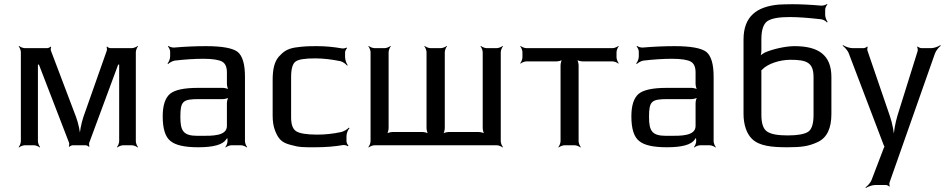

<svg xmlns="http://www.w3.org/2000/svg" viewBox="-20 -724 4709 957"><path d="M657 -20V-464C657 -473 663 -488 668 -493L666 -495C661 -490 646 -484 637 -484H531C526 -484 516 -488 514 -492L511 -490C513 -486 514 -476 512 -471L396 -142C385 -109 376 -64 377 -39H381C380 -64 371 -109 359 -141L234 -471C232 -476 233 -486 235 -489L232 -492C230 -488 220 -484 215 -484H104C95 -484 80 -490 75 -495L73 -493C78 -488 84 -473 84 -464V-20C84 -11 78 4 73 9L75 11C80 6 95 0 104 0H149C158 0 173 6 178 11L180 9C175 4 169 -11 169 -20V-402H174L324 -13C326 -8 325 2 323 5L326 8C328 4 338 0 343 0H406C411 0 421 4 423 8L426 5C424 2 423 -8 425 -13L569 -402H574V-20C574 -11 568 4 563 9L565 11C570 6 585 0 594 0H637C646 0 661 6 666 11L668 9C663 4 657 -11 657 -20Z M1201 -20V-342C1201 -404 1189 -445 1165 -465C1141 -484 1088 -494 1007 -494C959 -494 906 -492 848 -487C839 -486 824 -491 819 -495L817 -492C822 -488 828 -475 828 -467V-442C828 -430 821 -414 815 -408L818 -405C824 -411 839 -420 851 -422C903 -428 951 -431 994 -431C1039 -431 1070 -426 1087 -417C1103 -408 1111 -390 1111 -363V-306C1111 -297 1115 -280 1120 -275L1122 -277C1117 -282 1100 -286 1091 -286H966C897 -286 851 -276 827 -256C803 -235 791 -198 791 -144C791 -82 804 -41 830 -21C855 0 901 10 968 10C1045 10 1091 -3 1108 -30C1110 -34 1115 -38 1116 -41L1112 -42C1112 -39 1114 -31 1114 -27V-20C1114 -11 1108 4 1103 9L1105 11C1110 6 1125 0 1134 0H1181C1190 0 1205 6 1210 11L1212 9C1207 4 1201 -11 1201 -20ZM879 -141C879 -220 891 -230 972 -230H1091C1100 -230 1117 -234 1122 -239L1120 -241C1115 -236 1111 -219 1111 -210V-96C1111 -45 1035 -47 983 -47H965C894 -47 879 -71 879 -141Z M1707 -20V-46C1707 -60 1715 -78 1722 -85L1719 -88C1712 -80 1694 -69 1681 -66C1640 -57 1600 -53 1561 -53C1508 -53 1473 -59 1456 -70C1439 -81 1431 -104 1431 -139V-339C1431 -380 1438 -406 1453 -417C1467 -428 1500 -433 1551 -433C1591 -433 1633 -428 1677 -419C1689 -416 1704 -405 1710 -397L1713 -399C1707 -407 1700 -426 1700 -439V-463C1700 -470 1706 -481 1710 -484L1707 -487C1703 -484 1690 -481 1683 -483C1643 -490 1602 -494 1562 -494C1511 -494 1493 -493 1450 -487C1410 -480 1392 -466 1370 -442C1347 -416 1339 -376 1339 -326V-148C1339 -118 1343 -93 1351 -73C1367 -32 1384 -13 1428 -2C1473 11 1493 10 1552 10C1604 10 1650 6 1690 -1C1697 -2 1710 1 1714 5L1717 1C1712 -2 1707 -13 1707 -20Z M2476 -20V-464C2476 -473 2482 -488 2487 -493L2485 -495C2480 -490 2465 -484 2456 -484H2406C2397 -484 2382 -490 2377 -495L2375 -493C2380 -488 2386 -473 2386 -464V-86C2386 -77 2390 -60 2395 -55L2397 -57C2392 -62 2375 -66 2366 -66H2217C2208 -66 2191 -62 2186 -57L2188 -55C2193 -60 2197 -77 2197 -86V-464C2197 -473 2203 -488 2208 -493L2206 -495C2201 -490 2186 -484 2177 -484H2126C2117 -484 2102 -490 2097 -495L2095 -493C2100 -488 2106 -473 2106 -464V-86C2106 -77 2110 -60 2115 -55L2117 -57C2112 -62 2095 -66 2086 -66H1937C1928 -66 1911 -62 1906 -57L1908 -55C1913 -60 1917 -77 1917 -86V-464C1917 -473 1923 -488 1928 -493L1926 -495C1921 -490 1906 -484 1897 -484H1847C1838 -484 1823 -490 1818 -495L1816 -493C1821 -488 1827 -473 1827 -464V-20C1827 -11 1821 4 1816 9L1818 11C1823 6 1838 0 1847 0H2456C2465 0 2480 6 2485 11L2487 9C2482 4 2476 -11 2476 -20Z M3053 -438V-464C3053 -473 3059 -488 3064 -493L3062 -495C3057 -490 3042 -484 3033 -484H2604C2595 -484 2580 -490 2575 -495L2573 -493C2578 -488 2584 -473 2584 -464V-438C2584 -429 2578 -414 2573 -409L2575 -407C2580 -412 2595 -418 2604 -418H2754C2763 -418 2780 -422 2785 -427L2783 -429C2778 -424 2774 -407 2774 -398V-20C2774 -11 2768 4 2763 9L2765 11C2770 6 2785 0 2794 0H2844C2853 0 2868 6 2873 11L2875 9C2870 4 2864 -11 2864 -20V-398C2864 -407 2860 -424 2855 -429L2853 -427C2858 -422 2875 -418 2884 -418H3033C3042 -418 3057 -412 3062 -407L3064 -409C3059 -414 3053 -429 3053 -438Z M3537 -20V-342C3537 -404 3525 -445 3501 -465C3477 -484 3424 -494 3343 -494C3295 -494 3242 -492 3184 -487C3175 -486 3160 -491 3155 -495L3153 -492C3158 -488 3164 -475 3164 -467V-442C3164 -430 3157 -414 3151 -408L3154 -405C3160 -411 3175 -420 3187 -422C3239 -428 3287 -431 3330 -431C3375 -431 3406 -426 3423 -417C3439 -408 3447 -390 3447 -363V-306C3447 -297 3451 -280 3456 -275L3458 -277C3453 -282 3436 -286 3427 -286H3302C3233 -286 3187 -276 3163 -256C3139 -235 3127 -198 3127 -144C3127 -82 3140 -41 3166 -21C3191 0 3237 10 3304 10C3381 10 3427 -3 3444 -30C3446 -34 3451 -38 3452 -41L3448 -42C3448 -39 3450 -31 3450 -27V-20C3450 -11 3444 4 3439 9L3441 11C3446 6 3461 0 3470 0H3517C3526 0 3541 6 3546 11L3548 9C3543 4 3537 -11 3537 -20ZM3215 -141C3215 -220 3227 -230 3308 -230H3427C3436 -230 3453 -234 3458 -239L3456 -241C3451 -236 3447 -219 3447 -210V-96C3447 -45 3371 -47 3319 -47H3301C3230 -47 3215 -71 3215 -141Z M3940 -494C3895 -494 3830 -479 3792 -462C3783 -457 3769 -448 3765 -442L3768 -439C3772 -446 3775 -461 3775 -471V-529C3775 -576 3786 -607 3807 -620C3828 -633 3864 -639 3916 -639C3959 -639 4011 -635 4072 -628C4083 -627 4097 -619 4102 -612L4105 -615C4100 -621 4093 -638 4093 -649V-676C4093 -684 4099 -697 4104 -701L4102 -704C4097 -700 4082 -695 4073 -696C4014 -701 3966 -703 3929 -703C3902 -703 3879 -702 3860 -701C3754 -691 3686 -644 3686 -527V-156C3686 -102 3702 -57 3728 -32C3765 5 3831 10 3904 10C3972 10 4009 6 4056 -16C4103 -38 4124 -86 4124 -156V-340C4124 -451 4058 -494 3940 -494ZM3919 -426C4001 -426 4035 -413 4035 -339V-151C4035 -107 4026 -79 4008 -67C3989 -55 3955 -49 3906 -49C3857 -49 3823 -55 3804 -68C3785 -80 3775 -108 3775 -151V-365C3775 -367 3775 -375 3774 -375L3772 -372C3773 -372 3778 -375 3779 -377C3805 -406 3867 -426 3919 -426Z M4621 -484H4573C4567 -484 4557 -489 4554 -492L4551 -490C4554 -486 4555 -475 4554 -470L4453 -147C4442 -110 4433 -60 4434 -31H4438C4437 -60 4428 -110 4415 -147L4304 -471C4302 -476 4303 -486 4305 -490L4302 -492C4300 -489 4290 -484 4285 -484H4230C4214 -484 4192 -492 4182 -499L4180 -496C4190 -489 4206 -472 4211 -457L4385 0C4386 2 4389 9 4391 9V5C4389 5 4386 12 4385 14L4325 171C4320 186 4304 203 4294 210L4296 213C4306 206 4328 198 4344 198H4395C4400 198 4410 202 4412 206L4415 204C4413 200 4412 190 4414 185L4640 -457C4645 -472 4660 -489 4669 -496L4667 -499C4657 -492 4636 -484 4621 -484Z"/></svg>

Font: Gamestation Storm
Style: Regular
Weight: 400
Designer: Jonas Hecksher
Foundry: Jonas Hecksher, Playtypeª, e-types AS
Version: Version 1.003